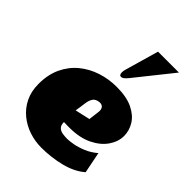

<svg xmlns="http://www.w3.org/2000/svg" viewBox="-279 -1135 1293 1293"><g transform="rotate(45 367.5 -488.5)"><path d="M352.1 18.1Q293 18.1 236.8 -0.5Q180.7 -19 135.3 -55.9Q89.8 -92.8 63 -147Q36.1 -201.2 36.1 -272.9Q36.1 -362.3 68.1 -429.4Q100.1 -496.6 154.8 -541.3Q209.5 -585.9 278.8 -608.4Q348.1 -630.9 422.9 -630.9Q517.6 -630.9 576.9 -602.1Q636.2 -573.2 664.1 -527.8Q691.9 -482.4 691.9 -432.1Q691.9 -377.9 657.2 -327.1Q622.6 -276.4 555.4 -243.7Q488.3 -210.9 390.1 -210.9Q380.9 -210.9 365.5 -211.2Q350.1 -211.4 338.9 -211.9Q338.9 -181.2 353.5 -167.5Q368.2 -153.8 390.4 -150.4Q412.6 -147 435.1 -147Q455.1 -147 491.5 -153.6Q527.8 -160.2 570.3 -177.7Q612.8 -195.3 650.9 -228L681.2 -76.2Q623.5 -26.4 535.4 -4.2Q447.3 18.1 352.1 18.1ZM338.9 -323.2 445.8 -347.2 455.1 -421.9Q455.1 -424.8 455.6 -427.5Q456.1 -430.2 456.1 -433.1Q456.1 -476.1 416 -476.1Q381.3 -473.1 367.7 -452.4Q354 -431.6 350.1 -398.2Q346.2 -364.7 338.9 -323.2ZM650.9 -995.1 440.9 -732.4Q413.6 -698.2 396 -698.2Q377.9 -698.2 377.9 -725.1Q377.9 -737.8 381.8 -751.5L451.7 -995.1Z"/></g></svg>

Font: Rammetto One
Style: Regular
Weight: 400
Designer: Vernon Adams
Foundry: Vernon Adams
Version: Version 1.100; ttfautohint (v1.8.4.7-5d5b)